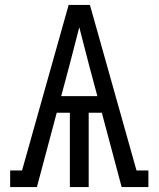

<svg xmlns="http://www.w3.org/2000/svg" viewBox="-20 -755 640 775"><path d="M21 0V-67H69L257 -735H343L531 -67H579V0H471L391 -300H338V0H262V-300H209L129 0ZM373 -367 340 -490Q330 -529 320 -567.5Q310 -606 300 -645Q290 -606 280 -567.5Q270 -529 260 -490L227 -367Z"/></svg>

Font: Iosevka HT Extended
Style: Regular
Weight: 400
Width: 7
Monospace: yes
Designer: Belleve Invis
Foundry: Belleve Invis
Version: Version 32.3.0; ttfautohint (v1.8.4)